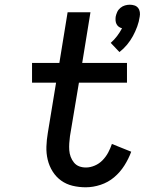

<svg xmlns="http://www.w3.org/2000/svg" viewBox="-20 -787 640 815"><path d="M487 -566 450 -605Q465 -618 477 -634Q489 -650 498 -667Q490 -669 484 -673.5Q478 -678 474.5 -685Q471 -692 470.5 -700Q470 -708 471 -716Q473 -726 477.5 -736Q482 -746 491 -753.5Q500 -761 510.5 -764Q521 -767 531 -767Q541 -767 550.5 -764Q560 -761 566 -753.5Q572 -746 573.5 -736Q575 -726 573 -716Q570 -695 562.5 -674.5Q555 -654 544.5 -634.5Q534 -615 519.5 -597.5Q505 -580 487 -566ZM344 8Q315 8 288 1.5Q261 -5 239.5 -20.5Q218 -36 203.5 -59Q189 -82 182.5 -109Q176 -136 177 -165Q178 -194 183 -223L218 -436H116V-520H232L267 -735H364L329 -520H519V-436H315L277 -209Q275 -194 274 -179Q273 -164 274 -149.5Q275 -135 280 -121.5Q285 -108 294 -97Q303 -86 316 -81Q329 -76 345 -76Q363 -76 382 -84Q401 -92 415.5 -107Q430 -122 439.5 -140Q449 -158 455 -176L537 -143Q526 -113 508 -84.5Q490 -56 464.5 -34.5Q439 -13 407 -2.5Q375 8 344 8Z"/></svg>

Font: Iosevka Custom Medium
Style: Italic
Weight: 500
Italic angle: -9°
Designer: Belleve Invis
Foundry: Belleve Invis
Version: Version 27.0.1